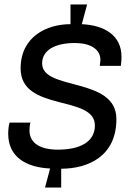

<svg xmlns="http://www.w3.org/2000/svg" viewBox="-20 -780 586 866"><path d="M373 -760H298V-671C191 -671 73 -615 73 -471C73 -274 408 -354 408 -214C408 -142 344 -105 241 -105C165 -105 113 -132 113 -192C113 -199 114 -223 118 -227H23C19 -214 17 -192 17 -177C17 -71 99 -25 206 -20L183 66H256V-19C376 -19 505 -74 505 -243C505 -435 170 -369 170 -494C170 -558 236 -586 317 -586C385 -586 433 -560 433 -509C433 -502 430 -491 430 -483H525C528 -506 528 -515 528 -524C528 -621 451 -666 349 -671Z"/></svg>

Font: Chivo
Style: Italic
Weight: 400
Italic angle: -8°
Designer: Hector Gatti
Foundry: Omnibus-Type
Version: Version 1.003;PS 001.003;hotconv 1.0.70;makeotf.lib2.5.58329